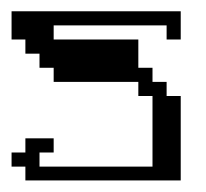

<svg xmlns="http://www.w3.org/2000/svg" viewBox="-20 -312 357 332"><path d="M23.9 0V-23.9H0V-48.3H23.9V-72.8H72.8V-48.3H48.3V-23.9H243.7V-146H219.2V-170.4H72.8V-194.8H48.3V-219.2H23.9V-243.7H0V-292.5H292.5V-243.7H268.1V-268.1H72.8V-243.7H219.2V-194.8H243.7V-170.4H268.1V-146H292.5V0Z"/></svg>

Font: FS Mondwest Regular
Style: Regular
Weight: 400
Designer: NZWStudios2024
Foundry: https://fontstruct.com
Version: Version 1.0